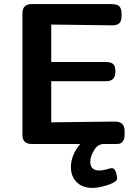

<svg xmlns="http://www.w3.org/2000/svg" viewBox="-20 -711 682 948"><path d="M90.8 -43.9V-646Q90.8 -690.9 137.2 -690.9H528.8Q546.9 -690.9 558.3 -686.5Q569.8 -682.1 574 -673.1Q578.1 -664.1 579.1 -658Q580.1 -651.9 580.1 -640.1V-632.8Q580.1 -605 568.1 -595.5Q556.2 -585.9 535.2 -585.9L232.9 -589.8V-404.8H498Q510.3 -404.8 517.1 -403.8Q523.9 -402.8 532.5 -398.9Q541 -395 545.4 -384.5Q549.8 -374 549.8 -356.9Q549.8 -310.1 504.9 -310.1H232.9V-106.9L547.9 -110.8Q594.7 -110.8 595.2 -64.9V-44.9Q595.2 -24.9 586.7 -13.9Q578.1 -2.9 570.1 -1.5Q562 0 548.8 0H492.2Q463.4 0 444.6 30.5Q425.8 61 425.8 87.9Q425.8 130.9 471.2 130.9Q487.3 130.9 507.1 125Q526.9 119.1 532.2 119.1Q542 119.1 548.6 131.1Q555.2 143.1 556.2 154.8L558.1 167Q558.1 172.9 556.2 178.2Q543.9 193.4 503.9 205.1Q463.9 216.8 436 216.8Q387.2 216.8 358.6 188.5Q330.1 160.2 330.1 113.8Q330.1 55.7 376 0H137.2Q90.8 0 90.8 -43.9Z"/></svg>

Font: CMU Sans Serif
Style: Bold
Weight: 700
Version: Version 0.7.0